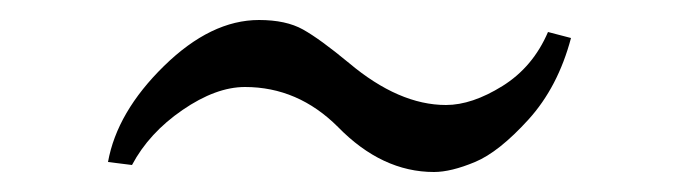

<svg xmlns="http://www.w3.org/2000/svg" viewBox="-20 -422 680 192"><path d="M88 -260Q97 -310 144 -356Q191 -402 239 -402Q266 -402 283 -392.5Q300 -383 329 -359Q379 -317 426 -317Q452 -317 482.5 -336Q513 -355 528 -390L551 -384Q538 -335 508.5 -302.5Q479 -270 455 -260Q431 -250 414 -250Q362 -250 318 -295Q278 -335 225 -335Q196 -335 162.5 -312Q129 -289 112 -257Z"/></svg>

Font: Libertinus Mono
Style: Regular
Weight: 400
Designer: Philipp H. Poll
Foundry: Khaled Hosny
Version: Version 6.7